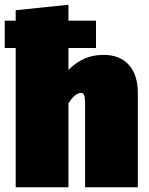

<svg xmlns="http://www.w3.org/2000/svg" viewBox="-25 -788 625 808"><path d="M413 -557C355 -557 310 -540 263 -494V-586H379V-701H263V-768L41 -745V-701H-5V-586H41V0H263V-353C283 -385 302 -397 315 -397C326 -397 333 -390 333 -356V0H555V-398C555 -500 500 -557 413 -557Z"/></svg>

Font: Fira Sans Ultra
Style: Regular
Weight: 950
Designer: Carrois Corporate & Edenspiekermann AG
Foundry: Carrois Corporate GbR & Edenspiekermann AG
Version: Version 4.203;PS 004.203;hotconv 1.0.88;makeotf.lib2.5.64775